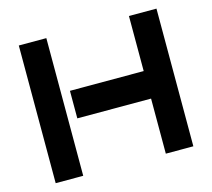

<svg xmlns="http://www.w3.org/2000/svg" viewBox="-101 -821 1042 943"><g transform="rotate(-15 420.0 -350.0)"><path d="M770 -700H630V-420H255V-280H630V0H770ZM70 0H210V-700H70Z"/></g></svg>

Font: Abstante
Style: Regular
Weight: 500
Designer: Valerio Brotto (Silverblur_type)
Version: Version 1.000;Glyphs 3.1.2 (3151)